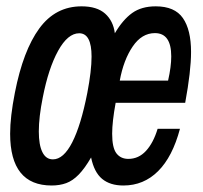

<svg xmlns="http://www.w3.org/2000/svg" viewBox="-20 -577 640 606"><path d="M12 -155Q12 -208.5 27 -284.5Q53 -417.5 104 -487.2Q155 -557 237.5 -557Q286 -557 311.8 -534Q337.5 -511 342.5 -472Q367.5 -514.5 397 -535.8Q426.5 -557 471.5 -557Q531.5 -557 557.2 -520Q583 -483 583 -413Q583 -352.5 564.5 -252.5H345Q334 -192.5 334 -155Q334 -110.5 347.5 -93Q361 -75.5 385 -75.5Q417.5 -75.5 440.8 -100.8Q464 -126 477.5 -170.5H548Q524.5 -82 479 -36.8Q433.5 8.5 369.5 8.5Q327.5 8.5 302.2 -12.5Q277 -33.5 267.5 -80Q247.5 -45.5 228.5 -26Q209.5 -6.5 189 1Q168.5 8.5 143 8.5Q12 8.5 12 -155ZM255.5 -283.5Q269 -353.5 269 -398.5Q269 -472 230 -472Q194 -472 163.5 -416.8Q133 -361.5 115 -269.5Q102.5 -207.5 102.5 -162Q102.5 -119.5 113.8 -96.8Q125 -74 147 -74Q180.5 -74 208 -127.8Q235.5 -181.5 255.5 -283.5ZM520.5 -399Q520.5 -472.5 469 -472.5Q427.5 -472.5 398.8 -430.2Q370 -388 358 -322.5H510.5Q520.5 -366.5 520.5 -399Z"/></svg>

Font: JuliaMono Medium
Style: Italic
Weight: 500
Italic angle: -9°
Monospace: yes
Designer: cormullion
Foundry: corm
Version: Version 0.054; ttfautohint (v1.8.4)